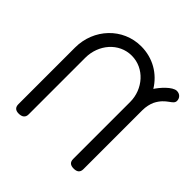

<svg xmlns="http://www.w3.org/2000/svg" viewBox="-205 -982 1155 1155"><g transform="rotate(45 373.0 -404.0)"><path d="M353 -808C198 -808 77 -680 77 -521V-39C77 -13 91 0 118 0C146 0 164 -12 164 -39V-521C164 -633 244 -728 353 -728C461 -728 543 -633 543 -524V-39C543 -13 557 0 586 0C613 0 630 -11 630 -39V-540C630 -571 637 -599 646 -619C684 -695 738 -693 738 -728C738 -752 720 -770 695 -770C658 -770 605 -708 586 -678C537 -758 453 -808 353 -808Z"/></g></svg>

Font: Fabada
Style: Regular
Weight: 400
Designer: deFharo
Foundry: deFharo.com
Version: Version 4.000 2011 initial release